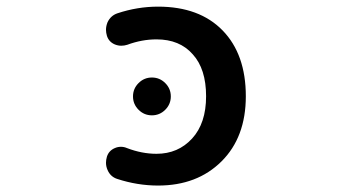

<svg xmlns="http://www.w3.org/2000/svg" viewBox="-20 -579 1040 590"><path d="M465.8 -8.8Q402.3 -8.8 339.8 -29.3Q319.3 -36.1 310.5 -56.6Q305.7 -67.4 305.7 -79.1Q305.7 -87.9 308.6 -97.7Q314.5 -116.2 333 -124Q341.8 -127.9 351.6 -127.9Q361.3 -127.9 370.1 -124Q416 -106.4 460.9 -106.4Q527.3 -106.4 570.3 -153.3Q613.3 -200.2 613.3 -283.2Q613.3 -367.2 572.3 -412.1Q532.2 -458 460.9 -458Q416 -458 371.1 -441.4Q362.3 -438.5 352.5 -438.5Q342.8 -438.5 333 -442.4Q314.5 -450.2 308.6 -468.8Q305.7 -478.5 305.7 -487.3Q305.7 -499 310.5 -510.7Q320.3 -531.2 340.8 -538.1Q402.3 -558.6 465.8 -558.6Q592.8 -558.6 664.1 -485.4Q735.4 -412.1 735.4 -283.2Q735.4 -157.2 660.6 -83Q585.9 -8.8 465.8 -8.8ZM487.8 -241.7Q470.7 -224.6 446.8 -224.6Q422.9 -224.6 405.8 -241.7Q388.7 -258.8 388.7 -282.7Q388.7 -306.6 405.8 -323.7Q422.9 -340.8 446.8 -340.8Q470.7 -340.8 487.8 -323.7Q504.9 -306.6 504.9 -282.7Q504.9 -258.8 487.8 -241.7Z"/></svg>

Font: Rounded-X Mgen+ 1m medium
Style: Regular
Weight: 500
Designer: [Source Han Sans]
Ryoko NISHIZUKA  (kana & ideographs); Paul D. Hunt (Latin, Greek & Cyrillic); Wenlong ZHANG  (bopomofo
Version: Version 1.059.20150602